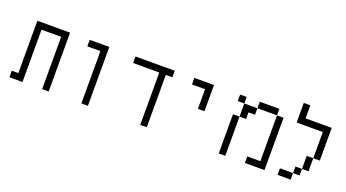

<svg xmlns="http://www.w3.org/2000/svg" viewBox="-53 -1206 3106 1724"><g transform="rotate(20 1500.0 -344.0)"><path d="M437.5 0H375V-500H187.5V0H62.5V-62.5H125V-562.5H437.5Z M812.5 0H750V-500H625V-562.5H812.5Z M1437.5 -500H1375V0H1312.5V-500H1062.5V-562.5H1437.5Z M1812.5 -312.5H1750V-500H1625V-562.5H1812.5Z M2125 -500H2062.5V-562.5H2125ZM2062.5 -375H2125V0H2062.5ZM2125 -500H2250V-437.5H2187.5V-375H2125ZM2250 -562.5H2437.5V-500H2250ZM2312.5 -62.5H2437.5V-500H2500V0H2312.5Z M2687.5 -562.5H2937.5V-250H2875V-500H2625V-687.5H2687.5ZM2625 -62.5H2750V0H2625ZM2750 -125H2812.5V-62.5H2750ZM2812.5 -250H2875V-125H2812.5Z"/></g></svg>

Font: 寒蝉点阵体 16px
Style: Regular
Weight: 400
Designer: Designed by Warren2060
Foundry: ChillType
Version: Version 1.000